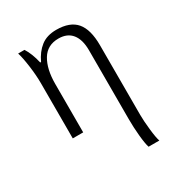

<svg xmlns="http://www.w3.org/2000/svg" viewBox="-185 -663 945 1021"><g transform="rotate(-30 287.5 -152.0)"><path d="M410 60V-363Q410 -428 382 -463Q354 -498 300 -498Q231 -498 198 -443Q165 -388 165 -297V0H101V-339Q101 -387 93 -446Q85 -505 75 -536H114Q139 -497 153 -436H158Q181 -486 218 -515Q255 -544 313 -544Q397 -544 435.5 -498.5Q474 -453 474 -357V71Q474 107 480 162.5Q486 218 494 240H428Q420 216 415 163.5Q410 111 410 60Z"/></g></svg>

Font: Noto Serif Light
Style: Regular
Weight: 300
Designer: Monotype Design Team
Foundry: Monotype Imaging Inc.
Version: Version 1.001